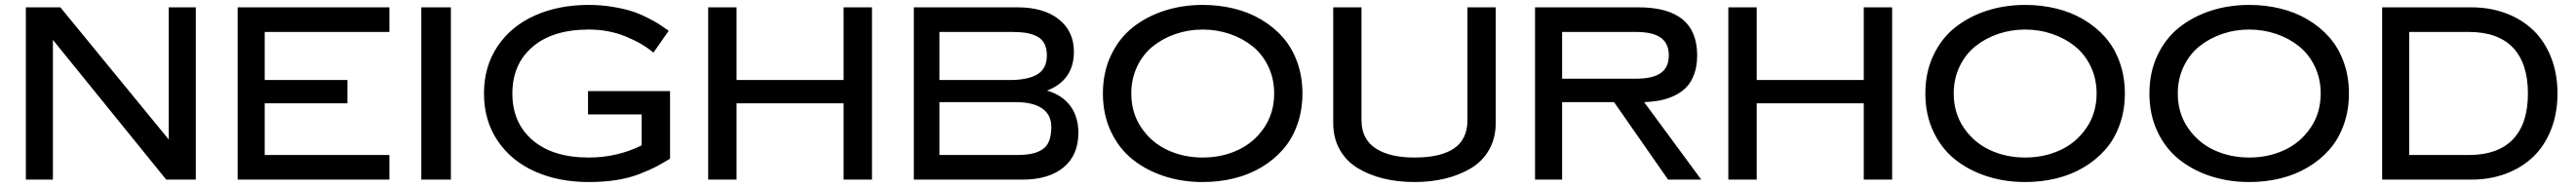

<svg xmlns="http://www.w3.org/2000/svg" viewBox="-20 -730 10457 760"><path d="M85 -700.2H225.1L665 -163.1V-700.2H774.9V0H654.8L194.8 -567.9V0H85Z M944.8 -700.2H1561V-600.1H1054.7V-404.8H1390.6V-310.1H1054.7V-100.1H1561V0H944.8Z M1690.4 -700.2H1810.5V0H1690.4Z M2370.1 -89.8Q2485.4 -89.8 2585 -139.2V-265.1H2367.2V-359.9H2700.2V-85Q2665.5 -64 2641.6 -51.5Q2617.7 -39.1 2575.7 -22.7Q2533.7 -6.3 2482.4 1.7Q2431.2 9.8 2370.1 9.8Q2248 9.8 2151.9 -33Q2055.7 -75.7 2000.2 -158Q1944.8 -240.2 1944.8 -350.1Q1944.8 -460 2000.2 -542.2Q2055.7 -624.5 2151.9 -667.2Q2248 -710 2370.1 -710Q2419.4 -710 2464.6 -702.6Q2509.8 -695.3 2541.3 -685.5Q2572.8 -675.8 2605 -659.7Q2637.2 -643.6 2654.3 -632.6Q2671.4 -621.6 2694.8 -605L2632.8 -516.1Q2588.9 -553.7 2520 -581.8Q2451.2 -609.9 2370.1 -609.9Q2224.6 -609.9 2142.3 -539.8Q2060.1 -469.7 2060.1 -350.1Q2060.1 -230.5 2142.3 -160.2Q2224.6 -89.8 2370.1 -89.8Z M2855 -700.2H2970.2V-404.8H3404.8V-700.2H3520V0H3404.8V-310.1H2970.2V0H2855Z M4357.9 -189.9Q4357.9 -100.1 4298.1 -50Q4238.3 0 4129.9 0H3689.9V-700.2H4109.9Q4217.8 -700.2 4278.8 -651.4Q4339.8 -602.5 4339.8 -520Q4339.8 -404.3 4231 -361.8Q4293 -343.3 4325.4 -299.3Q4357.9 -255.4 4357.9 -189.9ZM4089.8 -600.1H3793.9V-404.8H4080.1Q4152.3 -404.8 4191.2 -427.7Q4230 -450.7 4230 -504.9Q4230 -533.7 4219.7 -553Q4209.5 -572.3 4189.5 -582.3Q4169.4 -592.3 4146 -596.2Q4122.6 -600.1 4089.8 -600.1ZM3793.9 -100.1H4105Q4141.1 -100.1 4165.5 -104.7Q4189.9 -109.4 4209.7 -121.3Q4229.5 -133.3 4238.8 -156.5Q4248 -179.7 4248 -214.8Q4248 -263.7 4210.7 -289.3Q4173.3 -314.9 4105 -314.9H3793.9Z M4862.8 -710Q4928.7 -710 4989 -695.3Q5049.3 -680.7 5100.1 -650.6Q5150.9 -620.6 5188.2 -578.1Q5225.6 -535.6 5246.6 -477.1Q5267.6 -418.5 5267.6 -350.1Q5267.6 -281.7 5246.6 -223.1Q5225.6 -164.6 5188.2 -122.1Q5150.9 -79.6 5100.1 -49.6Q5049.3 -19.5 4989 -4.9Q4928.7 9.8 4862.8 9.8Q4779.8 9.8 4706.8 -13.9Q4633.8 -37.6 4578.1 -82Q4522.5 -126.5 4490 -195.6Q4457.5 -264.6 4457.5 -350.1Q4457.5 -435.5 4490 -504.6Q4522.5 -573.7 4578.1 -618.2Q4633.8 -662.6 4706.8 -686.3Q4779.8 -710 4862.8 -710ZM4572.8 -350.1Q4572.8 -271 4613.8 -210.7Q4654.8 -150.4 4720 -120.1Q4785.2 -89.8 4862.8 -89.8Q4940.4 -89.8 5005.6 -120.1Q5070.8 -150.4 5111.8 -210.7Q5152.8 -271 5152.8 -350.1Q5152.8 -409.7 5129.2 -459.5Q5105.5 -509.3 5065.2 -541.7Q5024.9 -574.2 4972.7 -592Q4920.4 -609.9 4862.8 -609.9Q4805.2 -609.9 4752.9 -592Q4700.7 -574.2 4660.4 -541.7Q4620.1 -509.3 4596.4 -459.5Q4572.8 -409.7 4572.8 -350.1Z M5392.6 -700.2H5507.3V-242.2Q5507.3 -165 5564.2 -127.4Q5621.1 -89.8 5722.2 -89.8Q5829.1 -89.8 5883.3 -127Q5937.5 -164.1 5937.5 -242.2V-700.2H6052.2V-230Q6052.2 -168.9 6025.6 -121.8Q5999 -74.7 5952.4 -46.6Q5905.8 -18.6 5847.7 -4.4Q5789.6 9.8 5722.2 9.8Q5654.8 9.8 5596.7 -4.4Q5538.6 -18.6 5492.2 -46.6Q5445.8 -74.7 5419.2 -121.6Q5392.6 -168.5 5392.6 -230Z M6211.9 -700.2H6631.8Q6870.1 -700.2 6870.1 -504.9Q6870.1 -462.9 6858.6 -430.4Q6847.2 -397.9 6827.9 -377.2Q6808.6 -356.4 6780.3 -342.5Q6752 -328.6 6721.7 -322.5Q6691.4 -316.4 6654.8 -314.9L6886.7 0H6752L6532.7 -314.9H6321.8V0H6211.9ZM6622.1 -600.1H6321.8V-410.2H6622.1Q6689.5 -410.2 6722.2 -433.1Q6754.9 -456.1 6754.9 -504.9Q6754.9 -553.7 6722.2 -576.9Q6689.5 -600.1 6622.1 -600.1Z M6996.6 -700.2H7111.8V-404.8H7546.4V-700.2H7661.6V0H7546.4V-310.1H7111.8V0H6996.6Z M8201.7 -710Q8267.6 -710 8327.9 -695.3Q8388.2 -680.7 8439 -650.6Q8489.7 -620.6 8527.1 -578.1Q8564.5 -535.6 8585.4 -477.1Q8606.4 -418.5 8606.4 -350.1Q8606.4 -281.7 8585.4 -223.1Q8564.5 -164.6 8527.1 -122.1Q8489.7 -79.6 8439 -49.6Q8388.2 -19.5 8327.9 -4.9Q8267.6 9.8 8201.7 9.8Q8118.7 9.8 8045.7 -13.9Q7972.7 -37.6 7917 -82Q7861.3 -126.5 7828.9 -195.6Q7796.4 -264.6 7796.4 -350.1Q7796.4 -435.5 7828.9 -504.6Q7861.3 -573.7 7917 -618.2Q7972.7 -662.6 8045.7 -686.3Q8118.7 -710 8201.7 -710ZM7911.6 -350.1Q7911.6 -271 7952.6 -210.7Q7993.7 -150.4 8058.8 -120.1Q8124 -89.8 8201.7 -89.8Q8279.3 -89.8 8344.5 -120.1Q8409.7 -150.4 8450.7 -210.7Q8491.7 -271 8491.7 -350.1Q8491.7 -409.7 8468 -459.5Q8444.3 -509.3 8404.1 -541.7Q8363.8 -574.2 8311.5 -592Q8259.3 -609.9 8201.7 -609.9Q8144 -609.9 8091.8 -592Q8039.6 -574.2 7999.3 -541.7Q7959 -509.3 7935.3 -459.5Q7911.6 -409.7 7911.6 -350.1Z M9111.3 -710Q9177.2 -710 9237.5 -695.3Q9297.9 -680.7 9348.6 -650.6Q9399.4 -620.6 9436.8 -578.1Q9474.1 -535.6 9495.1 -477.1Q9516.1 -418.5 9516.1 -350.1Q9516.1 -281.7 9495.1 -223.1Q9474.1 -164.6 9436.8 -122.1Q9399.4 -79.6 9348.6 -49.6Q9297.9 -19.5 9237.5 -4.9Q9177.2 9.8 9111.3 9.8Q9028.3 9.8 8955.3 -13.9Q8882.3 -37.6 8826.7 -82Q8771 -126.5 8738.5 -195.6Q8706.1 -264.6 8706.1 -350.1Q8706.1 -435.5 8738.5 -504.6Q8771 -573.7 8826.7 -618.2Q8882.3 -662.6 8955.3 -686.3Q9028.3 -710 9111.3 -710ZM8821.3 -350.1Q8821.3 -271 8862.3 -210.7Q8903.3 -150.4 8968.5 -120.1Q9033.7 -89.8 9111.3 -89.8Q9189 -89.8 9254.2 -120.1Q9319.3 -150.4 9360.4 -210.7Q9401.4 -271 9401.4 -350.1Q9401.4 -409.7 9377.7 -459.5Q9354 -509.3 9313.7 -541.7Q9273.4 -574.2 9221.2 -592Q9168.9 -609.9 9111.3 -609.9Q9053.7 -609.9 9001.5 -592Q8949.2 -574.2 8908.9 -541.7Q8868.7 -509.3 8845 -459.5Q8821.3 -409.7 8821.3 -350.1Z M10012.7 0H9650.9V-700.2H10012.7Q10088.9 -700.2 10153.3 -676Q10217.8 -651.9 10264.2 -607.4Q10310.5 -563 10336.7 -496.8Q10362.8 -430.7 10362.8 -350.1Q10362.8 -269.5 10336.7 -203.4Q10310.5 -137.2 10264.2 -92.8Q10217.8 -48.3 10153.3 -24.2Q10088.9 0 10012.7 0ZM10002.9 -600.1H9760.7V-100.1H10002.9Q10121.1 -100.1 10181.9 -163.8Q10242.7 -227.5 10242.7 -350.1Q10242.7 -472.7 10181.9 -536.4Q10121.1 -600.1 10002.9 -600.1Z"/></svg>

Font: Copperplate Sans CC Heavy
Style: Regular
Weight: 400
Designer: indestructible type*
Foundry: Cowboy Collective
Version: Version 1.000